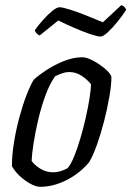

<svg xmlns="http://www.w3.org/2000/svg" viewBox="-20 -721 507 741"><path d="M135 0Q119 0 97 -12Q75 -24 55.5 -42.5Q36 -61 26 -80Q26 -122 34 -171.5Q42 -221 55 -269Q68 -317 83 -355.5Q98 -394 110 -413Q124 -427 154.5 -447.5Q185 -468 223 -484Q261 -500 298 -500Q315 -500 340 -486.5Q365 -473 385.5 -455.5Q406 -438 410 -425Q410 -393 402 -347Q394 -301 381.5 -252.5Q369 -204 354 -162Q339 -120 324 -95Q287 -51 236 -25.5Q185 0 135 0ZM185 -56Q212 -56 241 -72Q254 -87 266.5 -118Q279 -149 290.5 -188Q302 -227 311 -267Q320 -307 325.5 -341.5Q331 -376 331 -396Q317 -414 295 -428.5Q273 -443 247 -443Q234 -443 221 -438.5Q208 -434 193 -427Q172 -398 155.5 -353Q139 -308 127.5 -259Q116 -210 109.5 -167.5Q103 -125 102 -100Q113 -84 135.5 -70Q158 -56 185 -56ZM368 -580Q356 -580 328 -589.5Q300 -599 266.5 -613.5Q233 -628 205 -642L133 -584Q128 -586 122.5 -591Q117 -596 114 -604Q128 -624 146.5 -644.5Q165 -665 182 -679Q199 -693 210 -693Q221 -693 250 -684Q279 -675 313.5 -661Q348 -647 377 -635L448 -701Q456 -699 461 -693Q466 -687 467 -683Q452 -660 432.5 -636Q413 -612 395.5 -596Q378 -580 368 -580Z"/></svg>

Font: Texturina 72pt 72pt Regular
Style: Italic
Weight: 400
Italic angle: -11°
Designer: Guillermo Torres Carreño
Foundry: Omnibus-Type
Version: Version 1.002; ttfautohint (v1.8.3)